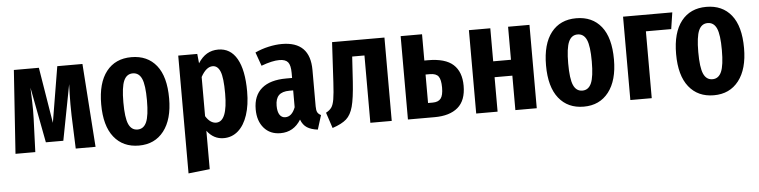

<svg xmlns="http://www.w3.org/2000/svg" viewBox="-46 -772 4806 1216"><g transform="rotate(-5 2357.0 -163.5)"><path d="M538 0H412L404 -211Q403 -236 403 -282Q403 -343 406 -410L338 -56H227L160 -409Q164 -307 164 -268Q164 -231 163 -212L155 0H29L65 -530H224L282 -175L341 -530H501Z M1029 -265Q1029 -132 971.5 -58Q914 16 813 16Q712 16 654.5 -56Q597 -128 597 -265Q597 -401 654 -473.5Q711 -546 813 -546Q915 -546 972 -475Q1029 -404 1029 -265ZM738 -265Q738 -167 756 -126.5Q774 -86 813 -86Q852 -86 870 -127Q888 -168 888 -265Q888 -363 870 -403Q852 -443 813 -443Q774 -443 756 -402.5Q738 -362 738 -265Z M1525 -266Q1525 -180 1504 -116.5Q1483 -53 1444 -18.5Q1405 16 1352 16Q1288 16 1246 -40V204L1110 219V-530H1231L1237 -470Q1262 -509 1293.5 -527.5Q1325 -546 1365 -546Q1443 -546 1484 -474Q1525 -402 1525 -266ZM1385 -265Q1385 -366 1369 -405Q1353 -444 1321 -444Q1280 -444 1246 -382V-133Q1275 -86 1313 -86Q1385 -86 1385 -265Z M1978 -76 1950 14Q1908 9 1882 -7.5Q1856 -24 1843 -59Q1797 16 1713 16Q1647 16 1608 -29Q1569 -74 1569 -148Q1569 -235 1622.5 -280.5Q1676 -326 1779 -326H1816V-358Q1816 -407 1800 -426.5Q1784 -446 1745 -446Q1700 -446 1630 -420L1599 -507Q1640 -526 1685 -536Q1730 -546 1770 -546Q1949 -546 1949 -365V-134Q1949 -108 1955.5 -96Q1962 -84 1978 -76ZM1816 -140V-247H1792Q1746 -247 1724.5 -225.5Q1703 -204 1703 -159Q1703 -121 1716 -101.5Q1729 -82 1752 -82Q1794 -82 1816 -140Z M2421 -530V0H2285V-428H2207L2197 -268Q2190 -163 2176 -111.5Q2162 -60 2133 -34Q2104 -8 2044 12L2011 -88Q2034 -100 2046 -116.5Q2058 -133 2064 -168.5Q2070 -204 2074 -276L2088 -530Z M2894 -182Q2894 -89 2842 -44.5Q2790 0 2694 0H2524V-530H2660V-363H2683Q2793 -363 2843.5 -317Q2894 -271 2894 -182ZM2757 -183Q2757 -233 2742 -253.5Q2727 -274 2688 -274H2660V-93H2690Q2725 -93 2741 -113Q2757 -133 2757 -183Z M3207 0V-219H3094V0H2958V-530H3094V-320H3207V-530H3343V0Z M3857 -265Q3857 -132 3799.5 -58Q3742 16 3641 16Q3540 16 3482.5 -56Q3425 -128 3425 -265Q3425 -401 3482 -473.5Q3539 -546 3641 -546Q3743 -546 3800 -475Q3857 -404 3857 -265ZM3566 -265Q3566 -167 3584 -126.5Q3602 -86 3641 -86Q3680 -86 3698 -127Q3716 -168 3716 -265Q3716 -363 3698 -403Q3680 -443 3641 -443Q3602 -443 3584 -402.5Q3566 -362 3566 -265Z M4074 0H3938V-530H4251L4235 -425H4074Z M4684 -265Q4684 -132 4626.5 -58Q4569 16 4468 16Q4367 16 4309.5 -56Q4252 -128 4252 -265Q4252 -401 4309 -473.5Q4366 -546 4468 -546Q4570 -546 4627 -475Q4684 -404 4684 -265ZM4393 -265Q4393 -167 4411 -126.5Q4429 -86 4468 -86Q4507 -86 4525 -127Q4543 -168 4543 -265Q4543 -363 4525 -403Q4507 -443 4468 -443Q4429 -443 4411 -402.5Q4393 -362 4393 -265Z"/></g></svg>

Font: Fira Sans Extra Condensed SemiBold
Style: Regular
Weight: 600
Width: 1
Designer: Carrois Corporate & Edenspiekermann AG
Foundry: Carrois Corporate GbR & Edenspiekermann AG
Version: Version 4.203